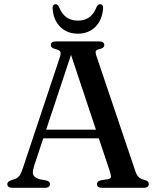

<svg xmlns="http://www.w3.org/2000/svg" viewBox="-20 -898 750 918"><path d="M172 -278H469.5L472.5 -236.5H167.5ZM219 -17.5Q219 -10 213.2 -5Q207.5 0 194.5 0H40Q27 0 21 -4.8Q15 -9.5 15 -17.5Q15 -23.5 18.8 -27.8Q22.5 -32 33 -36L52.5 -42.5Q66.5 -48.5 74 -59.2Q81.5 -70 90.5 -97.5L266 -624Q272 -642 268.8 -650Q265.5 -658 247.5 -662.5Q234 -666 228.5 -670.8Q223 -675.5 223 -683Q223 -691 229.2 -695.5Q235.5 -700 248 -700H454Q466.5 -700 472.5 -695.5Q478.5 -691 478.5 -683Q478.5 -675.5 473.2 -670.8Q468 -666 455 -663Q441 -659.5 438.2 -653.5Q435.5 -647.5 440 -633.5L626 -83Q632.5 -62.5 642 -52.5Q651.5 -42.5 669 -38.5Q682.5 -34.5 687 -30Q691.5 -25.5 691.5 -17.5Q691.5 -10 685.2 -5Q679 0 666.5 0H468Q455.5 0 449.5 -5Q443.5 -10 443.5 -17.5Q443.5 -24.5 448 -29Q452.5 -33.5 462.5 -36L497.5 -41.5Q510 -44.5 510.5 -52.8Q511 -61 505 -79L313.5 -654L328 -661L142.5 -103Q137 -84.5 137 -73Q137 -61.5 144.5 -54.2Q152 -47 167 -41.5L200 -35.5Q210 -33 214.5 -29Q219 -25 219 -17.5ZM352.5 -799.5Q385 -799.5 407 -815.5Q429 -831.5 442.5 -866Q446 -872.5 450 -875.2Q454 -878 458.5 -878Q465.5 -878 469.5 -872.8Q473.5 -867.5 473 -858.5Q469 -802.5 436.2 -769.8Q403.5 -737 352.5 -737Q300.5 -737 267.8 -769.8Q235 -802.5 231.5 -858.5Q231 -867.5 235 -872.8Q239 -878 245.5 -878Q250.5 -878 254.2 -875.2Q258 -872.5 261.5 -866Q275.5 -831 297.8 -815.2Q320 -799.5 352.5 -799.5Z"/></svg>

Font: Fraunces 17pt
Style: Regular
Weight: 400
Version: Version 1.000;[b76b70a41]